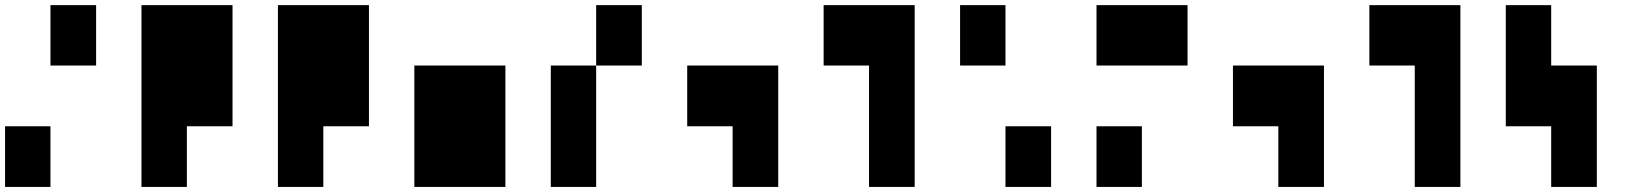

<svg xmlns="http://www.w3.org/2000/svg" viewBox="-20 -740 6520 760"><path d="M0 -240.2Q44.9 -240.2 179.7 -240.2Q179.7 -179.7 179.7 0Q134.8 0 0 0Q0 -59.6 0 -240.2ZM179.7 -480.5Q179.7 -540 179.7 -719.7Q224.6 -719.7 360.4 -719.7Q360.4 -660.2 360.4 -480.5Q315.4 -480.5 179.7 -480.5Z M540 -719.7Q629.9 -719.7 900.4 -719.7Q900.4 -599.6 900.4 -240.2Q855.5 -240.2 719.7 -240.2Q719.7 -179.7 719.7 0Q674.8 0 540 0Q540 -179.7 540 -719.7Z M1080.1 -719.7Q1169.9 -719.7 1440.4 -719.7Q1440.4 -599.6 1440.4 -240.2Q1395.5 -240.2 1259.8 -240.2Q1259.8 -179.7 1259.8 0Q1214.8 0 1080.1 0Q1080.1 -179.7 1080.1 -719.7Z M1620.1 -480.5Q1710 -480.5 1980.5 -480.5Q1980.5 -360.4 1980.5 0Q1889.6 0 1620.1 0Q1620.1 -120.1 1620.1 -480.5Z M2339.8 -480.5Q2339.8 -540 2339.8 -719.7Q2384.8 -719.7 2520.5 -719.7Q2520.5 -660.2 2520.5 -480.5Q2475.6 -480.5 2339.8 -480.5Q2339.8 -360.4 2339.8 0Q2294.9 0 2160.2 0Q2160.2 -120.1 2160.2 -480.5Q2205.1 -480.5 2339.8 -480.5Z M2700.2 -240.2Q2700.2 -299.8 2700.2 -480.5Q2790 -480.5 3060.5 -480.5Q3060.5 -360.4 3060.5 0Q3015.6 0 2879.9 0Q2879.9 -59.6 2879.9 -240.2Q2835 -240.2 2700.2 -240.2Z M3240.2 -719.7Q3330.1 -719.7 3600.6 -719.7Q3600.6 -540 3600.6 0Q3555.7 0 3419.9 0Q3419.9 -120.1 3419.9 -480.5Q3375 -480.5 3240.2 -480.5Q3240.2 -540 3240.2 -719.7Z M3960 -719.7Q3960 -660.2 3960 -480.5Q3915 -480.5 3780.3 -480.5Q3780.3 -540 3780.3 -719.7Q3825.2 -719.7 3960 -719.7ZM4140.6 -240.2Q4140.6 -179.7 4140.6 0Q4095.7 0 3960 0Q3960 -59.6 3960 -240.2Q4004.9 -240.2 4140.6 -240.2Z M4320.3 -240.2Q4365.2 -240.2 4500 -240.2Q4500 -179.7 4500 0Q4455.1 0 4320.3 0Q4320.3 -59.6 4320.3 -240.2ZM4320.3 -480.5Q4320.3 -540 4320.3 -719.7Q4410.2 -719.7 4680.7 -719.7Q4680.7 -660.2 4680.7 -480.5Q4589.8 -480.5 4320.3 -480.5Z M4860.4 -240.2Q4860.4 -299.8 4860.4 -480.5Q4950.2 -480.5 5220.7 -480.5Q5220.7 -360.4 5220.7 0Q5175.8 0 5040 0Q5040 -59.6 5040 -240.2Q4995.1 -240.2 4860.4 -240.2Z M5400.4 -719.7Q5490.2 -719.7 5760.7 -719.7Q5760.7 -540 5760.7 0Q5715.8 0 5580.1 0Q5580.1 -120.1 5580.1 -480.5Q5535.2 -480.5 5400.4 -480.5Q5400.4 -540 5400.4 -719.7Z M6120.1 -719.7Q6120.1 -660.2 6120.1 -480.5Q6165 -480.5 6300.8 -480.5Q6300.8 -360.4 6300.8 0Q6255.9 0 6120.1 0Q6120.1 -59.6 6120.1 -240.2Q6075.2 -240.2 5940.4 -240.2Q5940.4 -360.4 5940.4 -719.7Q5985.4 -719.7 6120.1 -719.7Z"/></svg>

Font: RevK
Style: Book
Weight: 400
Designer: RevK
Foundry: RevK
Version: Version 1.0